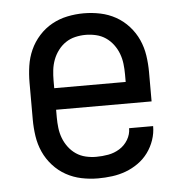

<svg xmlns="http://www.w3.org/2000/svg" viewBox="-44 -570 588 621"><g transform="rotate(-5 250.0 -260.0)"><path d="M250 8Q223 8 196.5 2.5Q170 -3 146.5 -16Q123 -29 104.5 -49.5Q86 -70 75 -94.5Q64 -119 60 -146Q56 -173 56 -200V-320Q56 -347 60 -374Q64 -401 75 -425.5Q86 -450 104.5 -470.5Q123 -491 146.5 -504Q170 -517 196.5 -522.5Q223 -528 250 -528Q277 -528 303.5 -522.5Q330 -517 353.5 -504Q377 -491 395.5 -470.5Q414 -450 425 -425.5Q436 -401 440 -374Q444 -347 444 -320V-225H134V-200Q134 -183 136 -166Q138 -149 144 -133Q150 -117 160.5 -103Q171 -89 185 -79.5Q199 -70 216 -66Q233 -62 250 -62Q270 -62 289.5 -65.5Q309 -69 326 -79.5Q343 -90 353.5 -107.5Q364 -125 364 -145H442Q442 -122 434.5 -100Q427 -78 413.5 -59.5Q400 -41 381 -27.5Q362 -14 340.5 -6Q319 2 296 5Q273 8 250 8ZM366 -295V-320Q366 -337 364 -354Q362 -371 356 -387Q350 -403 339.5 -417Q329 -431 315 -440.5Q301 -450 284 -454Q267 -458 250 -458Q233 -458 216 -454Q199 -450 185 -440.5Q171 -431 160.5 -417Q150 -403 144 -387Q138 -371 136 -354Q134 -337 134 -320V-295Z"/></g></svg>

Font: Huly
Style: Regular
Weight: 400
Designer: Belleve Invis
Foundry: Belleve Invis
Version: Version 33.2.5; ttfautohint (v1.8.4)